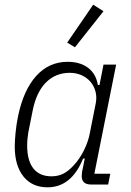

<svg xmlns="http://www.w3.org/2000/svg" viewBox="-20 -788 558 820"><path d="M369 0Q329 0 329 -36Q329 -42 330 -50.5Q331 -59 333 -66L342 -111H335Q285 12 183 12Q117 12 80 -34.5Q43 -81 43 -162Q43 -186 46.5 -221.5Q50 -257 57 -291Q80 -403 134.5 -463.5Q189 -524 269 -524Q322 -524 356 -498.5Q390 -473 398 -425H405L422 -512H476L383 -46H451L442 0ZM200 -35Q228 -35 250 -46Q272 -57 295 -82Q320 -109 338 -145Q356 -181 363 -216L389 -347Q394 -373 388 -396.5Q382 -420 367 -438Q352 -456 329 -466.5Q306 -477 278 -477Q218 -477 177 -436.5Q136 -396 120 -318L101 -223Q99 -211 97.5 -196Q96 -181 96 -167Q96 -102 122.5 -68.5Q149 -35 200 -35ZM300 -586 267 -606 378 -768 422 -740Z"/></svg>

Font: IBM Plex Sans Cond Light
Style: Italic
Weight: 300
Width: 3
Italic angle: -11°
Designer: Mike Abbink, Paul van der Laan, Pieter van Rosmalen
Foundry: Bold Monday
Version: Version 1.3